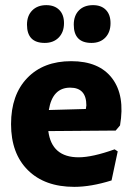

<svg xmlns="http://www.w3.org/2000/svg" viewBox="-20 -716 517 747"><path d="M160 -696Q192 -696 210.5 -677.5Q229 -659 229 -626Q229 -591 208.5 -570Q188 -549 154 -549Q85 -549 85 -620Q85 -655 105.5 -675.5Q126 -696 160 -696ZM342 -696Q374 -696 392 -677.5Q410 -659 410 -626Q410 -591 390 -570Q370 -549 336 -549Q267 -549 267 -620Q267 -655 287 -675.5Q307 -696 342 -696ZM269 11Q154 11 88.5 -54Q23 -119 23 -233Q23 -347 86 -412.5Q149 -478 257 -478Q366 -478 416.5 -411Q467 -344 447 -228L430 -208L168 -206Q181 -104 286 -104Q339 -104 426 -135L438 -127L414 -14Q334 11 269 11ZM253 -375Q184 -375 170 -288L314 -292L316 -306Q316 -375 253 -375Z"/></svg>

Font: Alegreya Sans ExtraBold
Style: Regular
Weight: 800
Designer: Juan Pablo del Peral
Foundry: Huerta Tipografica
Version: Version 2.007